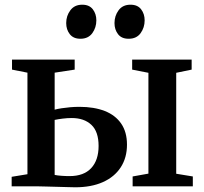

<svg xmlns="http://www.w3.org/2000/svg" viewBox="-20 -791 868 815"><path d="M543 0V-42L610 -54V-482L541 -495.5V-538H793.5V-495.5L728 -482V-53.5L798.5 -42V0ZM29.5 0V-40.5L96.5 -51.5V-482.5L31 -495.5V-538H297V-495.5L212 -482.5V-325.5Q225 -329 241.8 -331.5Q258.5 -334 277.8 -335.8Q297 -337.5 317.5 -337.5Q379.5 -337.5 424.8 -319.8Q470 -302 494.5 -266.2Q519 -230.5 519 -177Q519 -121.5 492.5 -80.8Q466 -40 416.8 -18Q367.5 4 299 4Q287 4 266.2 3.2Q245.5 2.5 222 2Q198.5 1.5 177.2 0.8Q156 0 142.5 0ZM275.5 -43.5Q335.5 -43.5 367 -77.2Q398.5 -111 398.5 -171.5Q398.5 -232.5 367.8 -261.2Q337 -290 284.5 -290Q265.5 -290 245.8 -287.5Q226 -285 212 -282V-48.5Q224 -46 240.8 -44.8Q257.5 -43.5 275.5 -43.5ZM321 -626.5Q291.5 -626.5 276.2 -646Q261 -665.5 261 -693Q261 -724 278.8 -747.5Q296.5 -771 328.5 -771H329.5Q359 -771 374 -751.5Q389 -732 389 -704.5Q389 -674 371.8 -650.2Q354.5 -626.5 321.5 -626.5ZM525.5 -626.5Q496 -626.5 481 -646Q466 -665.5 466 -693Q466 -724 483.5 -747.5Q501 -771 533.5 -771H534.5Q564 -771 579 -751.5Q594 -732 594 -704.5Q594 -674 576.8 -650.2Q559.5 -626.5 526.5 -626.5Z"/></svg>

Font: Merriweather 60pt SemiBold
Style: Regular
Weight: 600
Version: Version 2.100